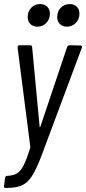

<svg xmlns="http://www.w3.org/2000/svg" viewBox="-26 -730 426 950"><path d="M-6 190 -1 150Q1 140 10 140Q40 139 58 128Q76 117 90.5 89Q105 61 123 3Q124 2 123.5 0Q123 -2 124 -3L61 -495V-497Q61 -506 71 -506H123Q133 -506 133 -497L170 -104Q170 -101 171.5 -101Q173 -101 174 -104L306 -497Q309 -506 318 -506L372 -505Q377 -505 379 -502Q381 -499 379 -494L178 44Q152 111 131 143Q110 175 81.5 187.5Q53 200 4 200H-1Q-3 200 -5 197Q-7 194 -6 190ZM257 -646Q257 -674 275 -692Q293 -710 319 -710Q340 -710 353.5 -697Q367 -684 367 -662Q367 -635 349 -616.5Q331 -598 305 -598Q283 -598 270 -611.5Q257 -625 257 -646ZM111 -646Q111 -674 129 -692Q147 -710 173 -710Q194 -710 207.5 -697Q221 -684 221 -662Q221 -635 203 -616.5Q185 -598 159 -598Q137 -598 124 -611.5Q111 -625 111 -646Z"/></svg>

Font: Barlow Condensed
Style: Italic
Weight: 400
Width: 3
Italic angle: -7°
Designer: Jeremy Tribby
Foundry: Tribby Type
Version: Version 1.408